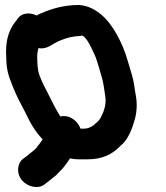

<svg xmlns="http://www.w3.org/2000/svg" viewBox="-20 -674 666 770"><path d="M303 -158H318L332 -160C343 -164 353 -168 360 -176C366 -182 379 -191 383 -201C395 -223 408 -253 402 -289C399 -309 395 -340 390 -358C383 -380 370 -432 360 -453C351 -473 340 -497 329 -513C323 -520 318 -528 311 -531C308 -531 306 -531 303 -530L281 -528C255 -525 230 -516 211 -507L198 -500C181 -490 162 -476 134 -481C133 -476 132 -470 130 -461C128 -448 130 -407 133 -391C137 -369 155 -332 165 -314C177 -289 202 -239 216 -217L222 -207C261 -215 292 -188 303 -158ZM264 -38C263 -39 262 -39 261 -39C254 -28 247 -19 239 -8C230 5 216 16 206 28C196 35 186 45 176 52L158 66C131 86 90 74 69 50C43 20 51 -20 71 -36L90 -50C103 -63 121 -71 131 -88C138 -97 145 -105 151 -115C121 -147 104 -176 82 -222L54 -276C46 -292 38 -310 30 -330C12 -375 6 -396 5 -444C1 -505 13 -548 38 -582C38 -582 49 -596 53 -602C67 -621 98 -626 127 -612C132 -615 138 -618 143 -620C185 -638 233 -654 297 -654C313 -653 330 -649 347 -641C407 -612 445 -551 474 -483C485 -457 500 -404 509 -374C517 -349 520 -315 525 -289C531 -257 528 -221 521 -197C511 -160 497 -123 473 -98C467 -93 462 -88 459 -85C429 -56 393 -35 330 -35H296C287 -35 276 -36 264 -38Z"/></svg>

Font: Blanket
Style: ReversedObl
Weight: 700
Foundry: Cannot Into Space Fonts
Version: Version 0.9